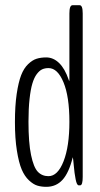

<svg xmlns="http://www.w3.org/2000/svg" viewBox="-20 -721 390 747"><path d="M263.2 -109.4Q248 -48.3 223.1 -21.2Q198.2 5.9 160.2 5.9Q141.1 5.9 125.5 1.2Q109.9 -3.4 92.8 -19.3Q75.7 -35.2 64.5 -61.5Q53.2 -87.9 45.7 -135Q38.1 -182.1 38.1 -246.1Q38.1 -309.1 44.9 -355.2Q51.8 -401.4 62.3 -428.5Q72.8 -455.6 89.4 -471.4Q106 -487.3 122.3 -492.4Q138.7 -497.6 159.7 -497.6Q187.5 -497.6 210 -475.8Q232.4 -454.1 247.1 -411.1Q247.1 -410.6 248 -408.4Q249 -406.2 249.5 -405.3Q250 -405.3 250 -411.6V-668.9Q250 -700.7 262.2 -700.7H290Q301.8 -700.7 301.8 -668.9V-32.7Q301.8 0 292 0H286.1Q278.8 0 274.2 -23.7Q269.5 -47.4 267.1 -76.4Q264.6 -105.5 263.2 -109.4ZM250 -247.1Q250 -345.2 227.1 -400.6Q204.1 -456.1 168.9 -456.1Q154.8 -456.1 144 -451.2Q133.3 -446.3 123 -432.6Q112.8 -418.9 106 -396.2Q99.1 -373.5 95 -335.9Q90.8 -298.3 90.8 -247.6Q90.8 -166 100.8 -117.9Q110.8 -69.8 127.2 -52.7Q143.6 -35.6 168.5 -35.6Q204.6 -35.6 227.3 -93.5Q250 -151.4 250 -247.1Z"/></svg>

Font: BenchNine Light
Style: Regular
Weight: 300
Version: Version 1 ; ttfautohint (v0.92.18-e454-dirty) -l 8 -r 50 -G 